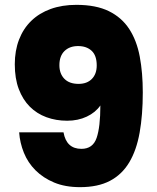

<svg xmlns="http://www.w3.org/2000/svg" viewBox="-20 -767 646 792"><path d="M242 -221Q254 -153 316 -153Q363 -153 378.5 -198Q394 -243 394 -332Q374 -303 338 -286Q302 -269 257 -269Q211 -269 171.5 -283.5Q132 -298 103 -327Q74 -356 57.5 -399.5Q41 -443 41 -502Q41 -558 58.5 -603.5Q76 -649 109 -681Q142 -713 189 -730Q236 -747 295 -747Q376 -747 429 -721Q482 -695 513 -647.5Q544 -600 556.5 -533.5Q569 -467 569 -386Q569 -293 556 -220Q543 -147 513 -97Q483 -47 433.5 -21Q384 5 310 5Q249 5 203.5 -14Q158 -33 126.5 -64.5Q95 -96 78.5 -137Q62 -178 59 -221ZM304 -421Q339 -421 359 -441.5Q379 -462 379 -497Q379 -538 358 -557.5Q337 -577 302 -577Q267 -577 246 -556.5Q225 -536 225 -498Q225 -463 245.5 -442Q266 -421 304 -421Z"/></svg>

Font: SVN-Poppins ExtraBold
Style: Regular
Weight: 800
Designer: Ninad Kale (Devanagari), Jonny Pinhorn (Latin)
Foundry: Indian Type Foundry
Version: Version 3.002 2017; ttfautohint (v1.8.3)